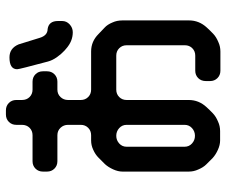

<svg xmlns="http://www.w3.org/2000/svg" viewBox="-78 -583 765 649"><g transform="rotate(-90 304.5 -258.5)"><path d="M154 103H186Q203 103 218 96Q235 89 246 78.5Q257 68 267 57Q291 31 291 -3V-213Q291 -228 301 -238Q311 -248 326 -248H441Q456 -248 466 -238Q476 -228 476 -213V-16Q476 -1 466 9Q456 19 441 19H390Q375 19 365 29Q355 39 355 55V69Q355 84 365 94Q375 104 390 104H455Q472 104 487 97Q504 90 515 79.5Q526 69 536 58Q560 32 560 -2V-227Q560 -246 553 -261Q546 -278 535.5 -287.5Q525 -297 514 -308Q489 -333 455 -333H326Q311 -333 301 -343Q291 -353 291 -368V-411Q291 -426 301 -436.5Q311 -447 326 -447H353Q368 -447 378 -457Q388 -467 388 -482V-496Q388 -511 378 -521Q368 -531 353 -531H326Q311 -531 301 -541Q291 -551 291 -567V-586Q291 -601 281 -611Q271 -621 256 -621H242Q227 -621 217 -611Q207 -601 207 -586V-567Q207 -551 197 -541Q187 -531 172 -531H84Q69 -531 59 -521Q49 -511 49 -496V-482Q49 -467 59 -457Q69 -447 84 -447H172Q187 -447 197 -436.5Q207 -426 207 -411V-368Q207 -353 197 -343Q187 -333 172 -333H154Q138 -333 123 -326Q107 -319 96 -308Q85 -297 74 -286Q64 -275 56.5 -258.5Q49 -242 49 -227V-3Q49 14 56 29Q63 46 73.5 56.5Q84 67 95 78Q106 88 122.5 95.5Q139 103 154 103ZM531 -480Q509 -480 501 -507L479 -578Q466 -609 435 -609Q395 -609 395 -583Q395 -579 401.5 -553.5Q408 -528 421 -479Q425 -464 435.5 -449Q446 -434 458 -423L465 -417Q490 -395 520 -395Q535 -395 546.5 -405.5Q558 -416 558 -431V-445Q558 -476 531 -480ZM133 -17V-213Q133 -228 144 -238Q155 -248 170 -248Q185 -248 196 -238Q207 -228 207 -213V-17Q207 -2 196 8Q185 18 170 18Q155 18 144 8Q133 -2 133 -17Z"/></g></svg>

Font: WDXL Lubrifont TC
Style: Regular
Weight: 400
Designer: [WDXL Lubrifont] Copyright 2020-2022 (c) NightFurySL2001, Skr-ZERO; [ZCOOL QingKe HuangYou] Copyright 2018-2022 (c) The 
Version: Version 2.001;hotconv 1.1.1;makeotfexe 2.6.0